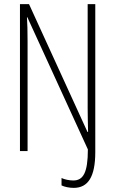

<svg xmlns="http://www.w3.org/2000/svg" viewBox="-20 -734 559 933"><path d="M338 179C408 179 443 125 443 5V-714H406V-208C406 -176 407 -136 408 -93H405L121 -714H77V0H114V-532C114 -585 113 -618 111 -650H113L407 -8C407 106 384 143 336 143C317 143 293 138 279 131V167C293 174 317 179 338 179Z"/></svg>

Font: Noto Sans Kannada ExtraCondensed ExtraLight
Style: Regular
Weight: 200
Width: 2
Designer: Jelle Bosma - Monotype Design Team
Foundry: Monotype Imaging Inc.
Version: Version 2.005